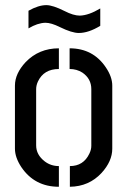

<svg xmlns="http://www.w3.org/2000/svg" viewBox="-20 -713 486 734"><path d="M88.9 -604.5V-671.9Q127 -693.4 157.2 -693.4Q181.6 -693.4 226.6 -670.9Q260.7 -653.3 285.2 -653.3Q319.3 -654.3 363.3 -680.7V-614.3Q318.4 -586.9 281.2 -586.9Q254.9 -586.9 209 -609.4Q175.8 -626 153.3 -626Q123 -625 88.9 -604.5ZM37.1 -144.5V-385.7Q37.1 -431.6 78.1 -475.6Q128.9 -528.3 205.1 -528.3V-449.2Q147.5 -449.2 125 -401.4Q118.2 -386.7 118.2 -372.1V-157.2Q118.2 -121.1 151.4 -95.7Q174.8 -78.1 205.1 -78.1V1Q112.3 1 61.5 -74.2Q37.1 -111.3 37.1 -144.5ZM247.1 1V-78.1Q298.8 -78.1 321.3 -125Q329.1 -140.6 329.1 -155.3V-372.1Q329.1 -412.1 294.9 -435.5Q273.4 -449.2 246.1 -449.2V-528.3Q335.9 -528.3 384.8 -455.1Q409.2 -418.9 409.2 -385.7V-144.5Q409.2 -96.7 368.2 -51.8Q320.3 0 247.1 1Z"/></svg>

Font: Post No Bills Colombo SemiBold
Style: Regular
Weight: 600
Designer: Kosala Senevirathne, Siva Puranthara, Lasantha Premarathna, Tharique Azeez
Foundry: Mooniak
Version: Version 1.220 ; ttfautohint (v1.6)